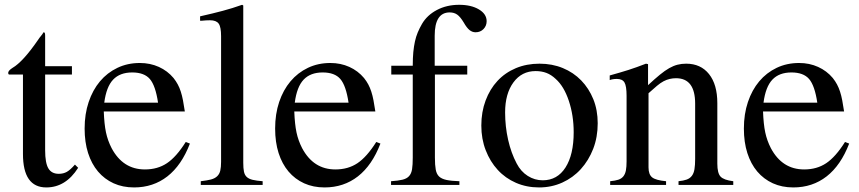

<svg xmlns="http://www.w3.org/2000/svg" viewBox="-20 -782 3634 812"><path d="M284.2 -466.8H170.9V-146.5Q170.9 -92.8 184.6 -69.8Q198.2 -46.9 228.5 -46.9Q248 -46.9 262.7 -55.2Q277.3 -63.5 296.9 -85.9L310.5 -72.3Q257.8 10.7 175.8 10.7Q77.1 10.7 77.1 -130.9V-466.8H18.6Q14.6 -467.8 14.6 -473.6Q14.6 -483.4 33.2 -495.1Q77.1 -520.5 141.6 -614.3Q146.5 -622.1 152.8 -629.4Q159.2 -636.7 164.1 -645.5Q168 -645.5 169.4 -642.6Q170.9 -639.6 170.9 -630.9V-502H284.2Z M783.2 -174.8Q748 -83 688 -36.1Q627.9 10.7 546.9 10.7Q499 10.7 460.4 -6.8Q421.9 -24.4 394.5 -56.6Q367.2 -88.9 352.5 -134.8Q337.9 -180.7 337.9 -238.3Q337.9 -299.8 355 -350.6Q372.1 -401.4 402.8 -438Q433.6 -474.6 476.6 -495.1Q519.5 -515.6 571.3 -515.6Q615.2 -515.6 651.9 -499Q688.5 -482.4 713.9 -452.1Q724.6 -438.5 731.9 -424.8Q739.3 -411.1 744.6 -394.5Q750 -377.9 753.9 -357.4Q757.8 -336.9 761.7 -310.5H418.9Q420.9 -256.8 428.2 -222.2Q435.5 -187.5 452.1 -155.3Q500 -65.4 592.8 -65.4Q646.5 -65.4 686 -91.8Q725.6 -118.2 765.6 -181.6ZM648.4 -347.7Q637.7 -419.9 613.8 -447.8Q589.8 -475.6 539.1 -475.6Q487.3 -475.6 458.5 -445.3Q429.7 -415 420.9 -347.7Z M826.2 -712.9Q855.5 -719.7 878.4 -725.1Q901.4 -730.5 922.4 -736.3Q943.4 -742.2 962.9 -748Q982.4 -753.9 1003.9 -761.7L1008.8 -758.8V-93.8Q1008.8 -70.3 1011.7 -56.2Q1014.6 -42 1023.4 -33.7Q1032.2 -25.4 1048.3 -21.5Q1064.5 -17.6 1090.8 -15.6V0H829.1V-15.6Q855.5 -18.6 872.1 -22.9Q888.7 -27.3 898.4 -36.6Q908.2 -45.9 911.6 -60.5Q915 -75.2 915 -97.7V-628.9Q915 -668 904.8 -682.1Q894.5 -696.3 868.2 -696.3Q860.4 -696.3 851.1 -695.8Q841.8 -695.3 833 -694.3H826.2Z M1588.9 -174.8Q1553.7 -83 1493.7 -36.1Q1433.6 10.7 1352.5 10.7Q1304.7 10.7 1266.1 -6.8Q1227.5 -24.4 1200.2 -56.6Q1172.9 -88.9 1158.2 -134.8Q1143.6 -180.7 1143.6 -238.3Q1143.6 -299.8 1160.6 -350.6Q1177.7 -401.4 1208.5 -438Q1239.3 -474.6 1282.2 -495.1Q1325.2 -515.6 1377 -515.6Q1420.9 -515.6 1457.5 -499Q1494.1 -482.4 1519.5 -452.1Q1530.3 -438.5 1537.6 -424.8Q1544.9 -411.1 1550.3 -394.5Q1555.7 -377.9 1559.6 -357.4Q1563.5 -336.9 1567.4 -310.5H1224.6Q1226.6 -256.8 1233.9 -222.2Q1241.2 -187.5 1257.8 -155.3Q1305.7 -65.4 1398.4 -65.4Q1452.1 -65.4 1491.7 -91.8Q1531.2 -118.2 1571.3 -181.6ZM1454.1 -347.7Q1443.4 -419.9 1419.4 -447.8Q1395.5 -475.6 1344.7 -475.6Q1293 -475.6 1264.2 -445.3Q1235.4 -415 1226.6 -347.7Z M1956.1 -466.8H1819.3V-115.2Q1819.3 -84 1822.8 -64.9Q1826.2 -45.9 1836.9 -35.6Q1847.7 -25.4 1868.2 -21Q1888.7 -16.6 1922.9 -15.6V0H1633.8V-15.6Q1664.1 -17.6 1682.1 -22Q1700.2 -26.4 1710 -37.1Q1719.7 -47.9 1722.7 -66.4Q1725.6 -85 1725.6 -115.2V-466.8H1634.8V-503.9H1725.6Q1725.6 -537.1 1728 -562Q1730.5 -586.9 1734.9 -606.9Q1739.3 -627 1746.6 -644.5Q1753.9 -662.1 1764.6 -680.7Q1786.1 -717.8 1827.6 -739.7Q1869.1 -761.7 1921.9 -761.7Q1972.7 -761.7 2005.4 -742.2Q2038.1 -722.7 2038.1 -692.4Q2038.1 -672.9 2024.9 -659.2Q2011.7 -645.5 1991.2 -645.5Q1977.5 -645.5 1965.8 -654.8Q1954.1 -664.1 1941.4 -686.5Q1926.8 -710.9 1913.6 -720.2Q1900.4 -729.5 1881.8 -729.5Q1818.4 -729.5 1818.4 -630.9V-503.9H1956.1Z M2261.7 -512.7Q2315.4 -512.7 2360.4 -494.1Q2405.3 -475.6 2438 -441.9Q2470.7 -408.2 2489.3 -362.3Q2507.8 -316.4 2507.8 -260.7Q2507.8 -202.1 2488.8 -152.8Q2469.7 -103.5 2436.5 -66.9Q2403.3 -30.3 2357.9 -9.8Q2312.5 10.7 2259.8 10.7Q2207 10.7 2162.1 -8.8Q2117.2 -28.3 2085 -63.5Q2052.7 -98.6 2034.2 -146.5Q2015.6 -194.3 2015.6 -251Q2015.6 -308.6 2033.7 -356.9Q2051.8 -405.3 2084 -439.9Q2116.2 -474.6 2161.6 -493.7Q2207 -512.7 2261.7 -512.7ZM2245.1 -481.4Q2186.5 -481.4 2151.4 -433.6Q2116.2 -385.7 2116.2 -306.6Q2116.2 -247.1 2128.9 -190.9Q2141.6 -134.8 2165 -90.8Q2182.6 -56.6 2211.9 -38.1Q2241.2 -19.5 2275.4 -19.5Q2336.9 -19.5 2371.6 -73.7Q2406.2 -127.9 2406.2 -222.7Q2406.2 -293.9 2385.7 -355.5Q2365.2 -417 2330.1 -448.2Q2311.5 -465.8 2291 -473.6Q2270.5 -481.4 2245.1 -481.4Z M2558.6 -462.9Q2604.5 -475.6 2638.2 -486.3Q2671.9 -497.1 2711.9 -512.7L2720.7 -510.7V-421.9Q2749 -448.2 2770.5 -465.8Q2792 -483.4 2810.1 -493.7Q2828.1 -503.9 2845.2 -508.3Q2862.3 -512.7 2881.8 -512.7Q2943.4 -512.7 2978.5 -468.8Q3013.7 -424.8 3013.7 -345.7V-89.8Q3013.7 -49.8 3027.3 -35.2Q3041 -20.5 3081.1 -15.6V0H2849.6V-15.6Q2870.1 -17.6 2883.8 -22.5Q2897.5 -27.3 2905.8 -38.1Q2914.1 -48.8 2917 -66.4Q2919.9 -84 2919.9 -110.4V-343.8Q2919.9 -451.2 2838.9 -451.2Q2825.2 -451.2 2812.5 -448.2Q2799.8 -445.3 2786.6 -438.5Q2773.4 -431.6 2758.3 -418.9Q2743.2 -406.2 2722.7 -387.7V-74.2Q2722.7 -43.9 2738.3 -31.7Q2753.9 -19.5 2796.9 -15.6V0H2560.5V-15.6Q2582 -17.6 2595.2 -22Q2608.4 -26.4 2616.2 -36.1Q2624 -45.9 2627 -61Q2629.9 -76.2 2629.9 -99.6V-377Q2629.9 -418 2621.1 -433.1Q2612.3 -448.2 2588.9 -448.2Q2571.3 -448.2 2558.6 -443.4Z M3571.3 -174.8Q3536.1 -83 3476.1 -36.1Q3416 10.7 3335 10.7Q3287.1 10.7 3248.5 -6.8Q3210 -24.4 3182.6 -56.6Q3155.3 -88.9 3140.6 -134.8Q3126 -180.7 3126 -238.3Q3126 -299.8 3143.1 -350.6Q3160.2 -401.4 3190.9 -438Q3221.7 -474.6 3264.6 -495.1Q3307.6 -515.6 3359.4 -515.6Q3403.3 -515.6 3439.9 -499Q3476.6 -482.4 3502 -452.1Q3512.7 -438.5 3520 -424.8Q3527.3 -411.1 3532.7 -394.5Q3538.1 -377.9 3542 -357.4Q3545.9 -336.9 3549.8 -310.5H3207Q3209 -256.8 3216.3 -222.2Q3223.6 -187.5 3240.2 -155.3Q3288.1 -65.4 3380.9 -65.4Q3434.6 -65.4 3474.1 -91.8Q3513.7 -118.2 3553.7 -181.6ZM3436.5 -347.7Q3425.8 -419.9 3401.9 -447.8Q3377.9 -475.6 3327.1 -475.6Q3275.4 -475.6 3246.6 -445.3Q3217.8 -415 3209 -347.7Z"/></svg>

Font: BabelStone Tibetan
Style: Regular
Weight: 400
Designer: Christopher J. Fynn
Foundry: BabelStone
Version: Version 10.011 October 1, 2023